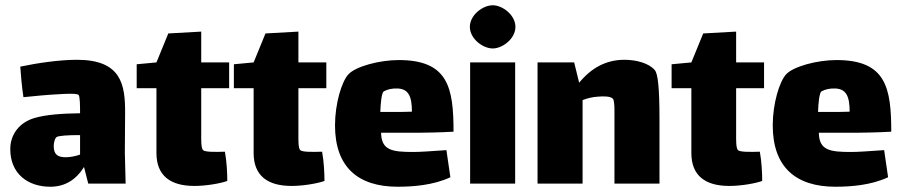

<svg xmlns="http://www.w3.org/2000/svg" viewBox="-20 -697 3423 729"><path d="M457 0 454 -118 455 -265C456 -376 441 -470 272 -470C207 -470 123 -458 57 -444C59 -412 63 -368 69 -328C117 -333 160 -337 199 -339C228 -341 270 -343 278 -337C284 -333 284 -291 284 -267C215 -266 156 -262 111 -249C53 -232 19 -186 19 -131C19 -37 86 12 171 12C225 12 268 -13 299 -63L315 0ZM229 -100C201 -100 184 -109 184 -142C184 -153 187 -169 194 -176C200 -182 242 -184 276 -184H284V-110C264 -103 245 -100 229 -100Z M744 -362H850V-460H744V-577L619 -570L574 -460L499 -453V-362H574V-116C574 -29 628 9 718 9C764 9 819 -1 843 -10C843 -36 841 -84 834 -121C801 -120 759 -119 751 -127C743 -135 744 -167 744 -189Z M1113 -362H1219V-460H1113V-577L988 -570L943 -460L868 -453V-362H943V-116C943 -29 997 9 1087 9C1133 9 1188 -1 1212 -10C1212 -36 1210 -84 1203 -121C1170 -120 1128 -119 1120 -127C1112 -135 1113 -167 1113 -189Z M1549 -120C1469 -120 1428 -126 1427 -193H1569C1588 -193 1651 -194 1702 -197C1702 -364 1682 -469 1494 -469C1421 -469 1331 -445 1303 -415C1277 -387 1252 -303 1252 -221C1252 -62 1340 12 1490 12C1545 12 1624 7 1690 -24L1675 -127C1615 -123 1579 -120 1549 -120ZM1437 -350C1451 -358 1470 -362 1490 -361C1530 -359 1544 -333 1544 -273C1523 -272 1498 -272 1476 -272H1424C1425 -305 1429 -345 1437 -350Z M1851 -513C1888 -513 1937 -550 1937 -595C1937 -640 1888 -677 1851 -677C1813 -677 1764 -640 1764 -595C1764 -550 1813 -513 1851 -513ZM1765 0H1936V-460H1765Z M2466 -431C2444 -457 2396 -470 2351 -470C2282 -470 2226 -440 2179 -383L2160 -460H2021V0H2192V-317C2210 -324 2231 -329 2250 -330C2272 -332 2300 -332 2308 -321C2311 -316 2313 -299 2313 -281V-240V0H2484V-242C2484 -365 2478 -417 2466 -431Z M2775 -362H2881V-460H2775V-577L2650 -570L2605 -460L2530 -453V-362H2605V-116C2605 -29 2659 9 2749 9C2795 9 2850 -1 2874 -10C2874 -36 2872 -84 2865 -121C2832 -120 2790 -119 2782 -127C2774 -135 2775 -167 2775 -189Z M3211 -120C3131 -120 3090 -126 3089 -193H3231C3250 -193 3313 -194 3364 -197C3364 -364 3344 -469 3156 -469C3083 -469 2993 -445 2965 -415C2939 -387 2914 -303 2914 -221C2914 -62 3002 12 3152 12C3207 12 3286 7 3352 -24L3337 -127C3277 -123 3241 -120 3211 -120ZM3099 -350C3113 -358 3132 -362 3152 -361C3192 -359 3206 -333 3206 -273C3185 -272 3160 -272 3138 -272H3086C3087 -305 3091 -345 3099 -350Z"/></svg>

Font: FilmFarsi Display
Style: Regular
Weight: 400
Designer: Borna Izadpanah
Foundry: Borna Izadpanah
Version: Version 1.000;PS 001.000;hotconv 1.0.88;makeotf.lib2.5.64775